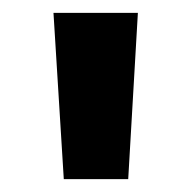

<svg xmlns="http://www.w3.org/2000/svg" viewBox="-20 -734 296 298"><path d="M63 -714H194L179 -456H79Z"/></svg>

Font: Noto Sans Thai Looped UI Condensed
Style: Bold
Weight: 700
Width: 3
Designer: Cadson Demak Team
Foundry: Cadson Demak Co., Ltd.
Version: Version 1.000